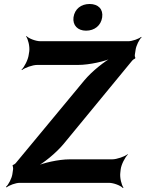

<svg xmlns="http://www.w3.org/2000/svg" viewBox="-20 -918 731 964"><path d="M300 -196 644 -614C646 -617 656 -624 658 -624L660 -628C658 -628 656 -639 657 -643L661 -669C664 -689 679 -720 691 -731L689 -733C677 -723 644 -711 624 -711H183C159 -711 124 -725 113 -737L111 -735C121 -722 130 -685 127 -661L124 -642C121 -618 102 -581 88 -568L90 -566C105 -578 143 -592 167 -592H372C429 -592 508 -610 549 -629L548 -633C508 -613 441 -560 403 -514L59 -99C57 -96 46 -89 44 -89L43 -85C45 -85 46 -73 46 -70L42 -43C39 -23 23 9 10 20L13 23C26 12 59 0 79 0H527C551 0 586 14 597 26L600 24C590 11 581 -26 584 -50L586 -68C589 -92 608 -129 622 -142L621 -144C606 -132 567 -118 543 -118H330C274 -118 195 -100 155 -81L156 -77C197 -97 262 -150 300 -196ZM412 -764C455 -764 487 -790 493 -831C499 -872 473 -898 430 -898C387 -898 355 -873 349 -831C344 -791 370 -764 412 -764Z"/></svg>

Font: Asimov
Style: EdgeIt
Weight: 500
Designer: Google
Version: Version 2.000980: 2014